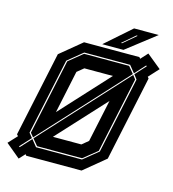

<svg xmlns="http://www.w3.org/2000/svg" viewBox="-137 -951 970 1079"><g transform="rotate(15 347.5 -411.0)"><path d="M71.5 26.5 -12 -43 35.5 -94 27.5 -103 132.5 -597 257.5 -700H579.5L586 -692L623 -732.5L707 -664L653.5 -605.5L660.5 -597L555.5 -103L430.5 0H108.5L103 -7.5ZM226 -141.5H391.5L428.5 -172L481 -418.5ZM153.5 -67.5 122.5 -105 572 -594 589 -572 495.5 -132 415.5 -67.5ZM60.5 -37 118 -99.5 149.5 -60.5H416.5L502 -130L596.5 -574L577 -599.5L633 -661L628.5 -664.5L573.5 -604L540.5 -644.5H273.5L187.5 -574L93 -130L114 -104L56 -41ZM119 -109.5 100.5 -132 194 -572 274.5 -637.5H536.5L568.5 -598.5ZM206.5 -280 463 -559H297L259 -528ZM359 -716 509 -848H652.5L482.5 -716ZM458.5 -750H465.5L539.5 -813H532Z"/></g></svg>

Font: Tourney ExtraBold
Style: Italic
Weight: 800
Italic angle: -12°
Version: Version 1.015